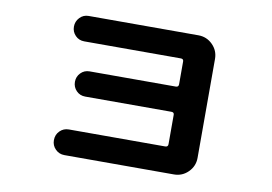

<svg xmlns="http://www.w3.org/2000/svg" viewBox="-67 -680 1133 799"><g transform="rotate(10 500.0 -280.0)"><path d="M655.3 -94.7Q667 -94.7 667 -106.4V-230.5Q667 -241.2 655.3 -241.2H291Q268.6 -241.2 253.4 -256.8Q238.3 -272.5 238.3 -294.4Q238.3 -316.4 253.4 -332Q268.6 -347.7 291 -347.7H655.3Q667 -347.7 667 -359.4V-456.1Q667 -466.8 655.3 -466.8H247.1Q224.6 -466.8 209.5 -482.4Q194.3 -498 194.3 -520Q194.3 -542 209.5 -558.1Q224.6 -574.2 247.1 -574.2H710.9Q746.1 -574.2 771 -549.3Q795.9 -524.4 795.9 -489.3V-71.3Q795.9 -36.1 771 -11.2Q746.1 13.7 710.9 13.7H248Q225.6 13.7 210 -2Q194.3 -17.6 194.3 -40Q194.3 -63.5 210 -79.1Q225.6 -94.7 248 -94.7Z"/></g></svg>

Font: Rounded-X Mgen+ 1m bold
Style: Bold
Weight: 700
Designer: [Source Han Sans]
Ryoko NISHIZUKA  (kana & ideographs); Paul D. Hunt (Latin, Greek & Cyrillic); Wenlong ZHANG  (bopomofo
Version: Version 1.059.20150602